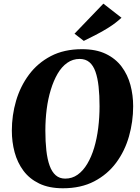

<svg xmlns="http://www.w3.org/2000/svg" viewBox="-20 -1023 768 1054"><path d="M325.5 10.5Q249 10.5 195.2 -15.5Q141.5 -41.5 108.5 -86Q75.5 -130.5 60.2 -187.2Q45 -244 45 -306Q45 -390 68.2 -469.5Q91.5 -549 139 -613Q186.5 -677 259 -715Q331.5 -753 430.5 -753Q507.5 -753 561 -727.2Q614.5 -701.5 647.8 -657Q681 -612.5 696 -556.5Q711 -500.5 711 -440Q711 -355 688 -274.2Q665 -193.5 617.5 -129.5Q570 -65.5 497.2 -27.5Q424.5 10.5 325.5 10.5ZM338 -42.5Q376 -42.5 406.2 -64Q436.5 -85.5 459.2 -123.8Q482 -162 497 -212.2Q512 -262.5 519.2 -320.8Q526.5 -379 526.5 -440Q526.5 -500 521.2 -547.8Q516 -595.5 504 -629.5Q492 -663.5 470.8 -681.5Q449.5 -699.5 417.5 -699.5Q379.5 -699.5 349 -678Q318.5 -656.5 296.2 -618.2Q274 -580 258.8 -530Q243.5 -480 236.2 -423Q229 -366 229 -306Q229 -245.5 234.5 -196.8Q240 -148 252.5 -113.5Q265 -79 286 -60.8Q307 -42.5 338 -42.5ZM440 -798.5 389 -838 547.5 -1003 647 -925.5Q613.5 -895 576.5 -871.8Q539.5 -848.5 504.2 -830.8Q469 -813 440 -798.5Z"/></svg>

Font: Merriweather 48pt Black
Style: Italic
Weight: 900
Italic angle: -7.8°
Version: Version 2.101